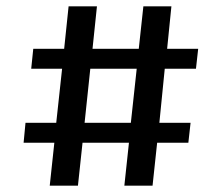

<svg xmlns="http://www.w3.org/2000/svg" viewBox="-20 -618 688 606"><path d="M137 -32 151.5 -167.5H54.5L60.5 -230.5H157.5L176 -401H78.5L85 -464H182.5L196.5 -598H286L272 -464H418L432.5 -598H521L507.5 -464H605.5L598.5 -401H500L483 -230.5H581.5L574.5 -167.5H476L461.5 -32H372.5L387 -167.5H240.5L226 -32ZM247 -230.5H393L411.5 -401H265Z"/></svg>

Font: Karla Medium
Style: Regular
Weight: 500
Designer: Jonathan Pinhorn
Version: Version 2.001